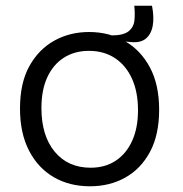

<svg xmlns="http://www.w3.org/2000/svg" viewBox="-20 -639 639 672"><path d="M436 -492 370 -498 369 -515Q412 -515 430 -529.5Q448 -544 450.5 -567.5Q453 -591 450 -619H512Q520 -578 514.5 -548.5Q509 -519 490 -503.5Q471 -488 436 -492ZM295 13Q223 13 168 -19Q113 -51 81.5 -112Q50 -173 50 -259Q50 -349 83 -408Q116 -467 170.5 -497Q225 -527 292 -527Q361 -527 416.5 -495.5Q472 -464 504.5 -403.5Q537 -343 537 -255Q537 -167 505 -107.5Q473 -48 418.5 -17.5Q364 13 295 13ZM297 -52Q348 -52 385 -76.5Q422 -101 442.5 -146Q463 -191 463 -253Q463 -317 442 -363.5Q421 -410 382.5 -435.5Q344 -461 291 -461Q241 -461 203.5 -437Q166 -413 145.5 -368.5Q125 -324 125 -261Q125 -164 171.5 -108Q218 -52 297 -52Z"/></svg>

Font: Bricolage Grotesque 36pt Light
Style: Regular
Weight: 300
Designer: Mathieu Triay
Foundry: Atelier Triay
Version: Version 1.001;gftools[0.9.33.dev8+g029e19f]